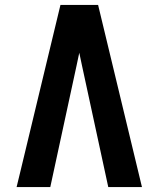

<svg xmlns="http://www.w3.org/2000/svg" viewBox="-20 -755 640 775"><path d="M47 0 64 -70 165 -490 224 -735H376L553 0H417L311 -490Q308 -503 305.5 -516Q303 -529 300 -542Q297 -529 294.5 -516Q292 -503 289 -490L183 0Z"/></svg>

Font: Iosevka SS04 XBd Ex
Style: Regular
Weight: 800
Width: 7
Monospace: yes
Designer: Belleve Invis
Foundry: Belleve Invis
Version: Version 19.0.0; ttfautohint (v1.8.4)